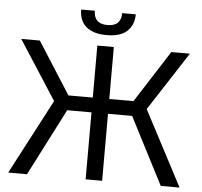

<svg xmlns="http://www.w3.org/2000/svg" viewBox="-58 -947 1063 1008"><g transform="rotate(5 473.0 -443.0)"><path d="M826 0 622 -396 820 -705H918L700 -369L705 -419L925 0ZM22 0 242 -419 246 -369 29 -705H127L324 -396L121 0ZM430 0V-705H517V0ZM255 -353V-431H691V-353ZM473 -764Q424 -764 392 -779Q360 -794 344.5 -821Q329 -848 329 -886H401Q401 -853 418.5 -835Q436 -817 473 -817Q510 -817 527.5 -834.5Q545 -852 545 -886H617Q616 -829 581 -796.5Q546 -764 473 -764Z"/></g></svg>

Font: TikTok Sans 24pt
Style: Regular
Weight: 400
Version: Version 4.000